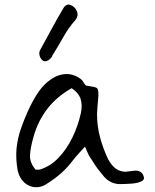

<svg xmlns="http://www.w3.org/2000/svg" viewBox="-20 -824 668 825"><path d="M495 -33Q476 -33 458.5 -41Q441 -49 427 -65Q411 -84 401.5 -96.5Q392 -109 384 -122Q376 -135 362 -156Q359 -162 355.5 -170.5Q352 -179 345 -194Q329 -176 317 -163Q305 -150 294 -136Q271 -105 243.5 -80.5Q216 -56 184 -36Q159 -18 132 -19.5Q105 -21 84.5 -39.5Q64 -58 56 -91Q47 -142 51 -185Q55 -228 70 -271.5Q85 -315 109 -366Q135 -418 159.5 -447.5Q184 -477 221 -496Q280 -521 329 -483Q334 -479 340 -468.5Q346 -458 351 -456Q374 -452 385 -450Q396 -448 399.5 -441.5Q403 -435 403 -416Q403 -413 401.5 -396.5Q400 -380 398.5 -361.5Q397 -343 397 -333Q397 -283 409.5 -235.5Q422 -188 444 -141Q461 -110 479.5 -98Q498 -86 520 -86Q522 -86 532.5 -87.5Q543 -89 553 -90Q563 -91 562 -91Q573 -91 582 -86.5Q591 -82 596 -70Q604 -53 588 -45Q572 -37 545.5 -35Q519 -33 495 -33ZM133 -95H150Q196 -109 231 -145.5Q266 -182 290.5 -232Q315 -282 327 -336Q335 -372 326.5 -398.5Q318 -425 288 -445Q224 -409 183.5 -356.5Q143 -304 124 -236Q111 -191 109 -158Q107 -125 133 -95ZM161 -566Q152 -575 149.5 -588Q147 -601 154 -612Q167 -635 179 -657.5Q191 -680 203 -702Q215 -724 227.5 -746Q240 -768 253 -790Q266 -810 284 -802Q304 -794 311 -774.5Q318 -755 304 -738Q274 -704 252 -664.5Q230 -625 206 -587Q201 -573 186.5 -564.5Q172 -556 161 -566Z"/></svg>

Font: Mynerve
Style: Regular
Weight: 400
Designer: Carolina Short
Foundry: Carolina Short
Version: Version 1.000; ttfautohint (v1.8.4.7-5d5b)